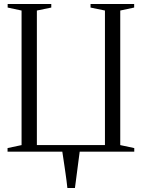

<svg xmlns="http://www.w3.org/2000/svg" viewBox="-20 -763 714 966"><path d="M357 183H319Q317 165 314.8 146.8Q312.5 128.5 309.8 110.2Q307 92 304.5 73.5Q302 55 299 36.5Q296 18 293.5 0H18V-18L88.5 -33V-710L18.5 -725V-743H238V-725L165.5 -710V-33H508V-710L435.5 -725V-743H655V-725L585 -710V-33L655.5 -18V0H381Q378 22.5 375 45.5Q372 68.5 369 91.5Q366 114.5 363 137.5Q360 160.5 357 183Z"/></svg>

Font: Merriweather 144pt Light
Style: Regular
Weight: 300
Version: Version 2.100